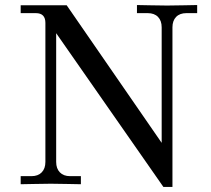

<svg xmlns="http://www.w3.org/2000/svg" viewBox="-20 -734 841 766"><path d="M62.5 1V-31.2H105.5Q131.8 -31.2 146.5 -46.4Q161.1 -61.5 161.1 -87.9V-642.6Q161.1 -681.6 123 -681.6H62.5V-712.9H246.1L625 -164.1V-625Q625 -651.4 610.4 -666.5Q595.7 -681.6 569.3 -681.6H526.4V-713.9Q527.3 -713.9 577.6 -712.9Q627.9 -711.9 646.5 -711.9Q665 -711.9 715.3 -712.9Q765.6 -713.9 766.6 -713.9V-681.6H723.6Q697.3 -681.6 682.6 -666.5Q668 -651.4 668 -625V11.7H631.8L204.1 -601.6V-87.9Q204.1 -61.5 218.8 -46.4Q233.4 -31.2 259.8 -31.2H302.7V1Q301.8 1 251.5 0Q201.2 -1 182.6 -1Q164.1 -1 113.8 0Q63.5 1 62.5 1Z"/></svg>

Font: Theano Old Style
Style: Regular
Weight: 400
Designer: Alexey Kryukov
Version: Version 2.00